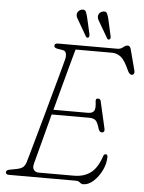

<svg xmlns="http://www.w3.org/2000/svg" viewBox="-60 -933 744 995"><g transform="rotate(5 312.5 -435.5)"><path d="M371.5 0H21.5Q6.5 0 6.5 -13Q6.5 -23.5 24.5 -27L61.5 -34Q79.5 -37.5 91 -45.5Q102.5 -53.5 108.5 -72Q111.5 -81.5 122.5 -120.2Q133.5 -159 149.2 -215.2Q165 -271.5 182.5 -334.5Q200 -397.5 216.2 -456.5Q232.5 -515.5 244.8 -560.2Q257 -605 261.5 -623Q265.5 -639.5 262 -652.8Q258.5 -666 246.5 -668L216.5 -673Q199.5 -676 199.5 -687Q199.5 -700 217.5 -700H526.5Q543 -700 555.2 -710.5Q567.5 -721 578.5 -721Q591 -721 595.5 -702L623.5 -596Q626.5 -584 622.5 -578Q618.5 -572 611.5 -572Q599 -572 589.5 -594Q567 -645 546.2 -661Q525.5 -677 500.5 -677H310.5Q301 -643.5 287 -591.8Q273 -540 256.5 -478.8Q240 -417.5 223.5 -356H403.5Q426 -356 434.5 -368.8Q443 -381.5 437.5 -419Q436 -434 448.5 -434Q456 -434 459.5 -430.2Q463 -426.5 463.5 -422L495.5 -282Q498 -271.5 494 -266.2Q490 -261 484.5 -261Q471 -261 465.5 -278Q456 -312 444.8 -321.5Q433.5 -331 412.5 -331H216.5Q199.5 -267 184.8 -211Q170 -155 160 -117.2Q150 -79.5 147.5 -70Q141.5 -49 150 -37Q158.5 -25 175.5 -25H358.5Q410.5 -25 445.5 -50.8Q480.5 -76.5 501.5 -140Q505 -150 513.5 -150Q523.5 -150 523.5 -137Q523.5 -102 506.5 -67Q489.5 -32 463.5 -8.5Q437.5 15 410.5 15Q401 15 393 7.5Q385 0 371.5 0ZM355.5 -849 375.5 -761.5Q377 -749 371.5 -745Q363.5 -740.5 358 -749L313.5 -826Q308.5 -834 304.2 -842.2Q300 -850.5 300.5 -859Q301.5 -870.5 309 -877.5Q316.5 -884.5 326 -886Q340.5 -888.5 345.8 -878Q351 -867.5 355.5 -849ZM466 -849 485.5 -761.5Q488 -749.5 481.5 -745Q473 -740.5 468.5 -749L423.5 -826Q418.5 -834 414.2 -842.2Q410 -850.5 411 -859Q412 -870.5 419.2 -877.5Q426.5 -884.5 436.5 -886Q451 -888.5 456.2 -878Q461.5 -867.5 466 -849Z"/></g></svg>

Font: Fraunces 9pt S100 Thin
Style: Italic
Weight: 100
Italic angle: -16°
Version: Version 1.000; ttfautohint (v1.8.3)